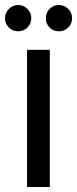

<svg xmlns="http://www.w3.org/2000/svg" viewBox="-31 -747 308 767"><path d="M168 -548V0H77V-548ZM42 -622Q20 -622 4.5 -637Q-11 -652 -11 -674Q-11 -696 4.5 -711.5Q20 -727 42 -727Q63 -727 78.5 -711.5Q94 -696 94 -674Q94 -652 78.5 -637Q63 -622 42 -622ZM204 -622Q182 -622 167 -637Q152 -652 152 -674Q152 -696 167 -711.5Q182 -727 204 -727Q226 -727 241.5 -711.5Q257 -696 257 -674Q257 -652 241.5 -637Q226 -622 204 -622Z"/></svg>

Font: Fz Poppins
Style: Regular
Weight: 400
Designer: Ninad Kale (Devanagari), Jonny Pinhorn (Latin)
Foundry: Indian Type Foundry
Version: Vit hóa bi Vntype.Com & FontZin.Com